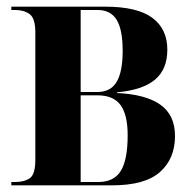

<svg xmlns="http://www.w3.org/2000/svg" viewBox="-20 -556 581 576"><path d="M14 0V-10H26Q53 -10 69.5 -21.5Q86 -33 86 -77V-459Q86 -501 69 -513.5Q52 -526 26 -526H14V-536H295Q392 -536 437 -502.5Q482 -469 482 -407Q482 -348 445 -317Q408 -286 331 -279V-277Q417 -273 461 -242Q505 -211 505 -148Q505 -80 460 -40Q415 0 317 0ZM272 -280Q312 -280 330 -310.5Q348 -341 348 -403Q348 -467 330 -496.5Q312 -526 273 -526H222V-280ZM275 -10Q322 -10 342.5 -43.5Q363 -77 363 -150Q363 -212 341.5 -241Q320 -270 273 -270H222V-10Z"/></svg>

Font: Noto Serif Display Condensed
Style: Bold
Weight: 700
Width: 3
Designer: Monotype Design Team
Foundry: Monotype Imaging Inc.
Version: Version 2.009